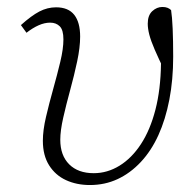

<svg xmlns="http://www.w3.org/2000/svg" viewBox="-20 -519 559 551"><path d="M238 12Q200 12 169.5 -2Q139 -16 121 -44.5Q103 -73 103 -115Q103 -145 112 -183.5Q121 -222 132.5 -263Q144 -304 153 -341.5Q162 -379 162 -406Q162 -433 151.5 -443.5Q141 -454 124 -454Q108 -454 91 -446.5Q74 -439 56 -425L40 -447Q70 -474 93 -486Q116 -498 141 -498Q176 -498 193 -476.5Q210 -455 210 -414Q210 -383 201.5 -343Q193 -303 181.5 -261Q170 -219 161.5 -181.5Q153 -144 153 -118Q153 -73 178.5 -47.5Q204 -22 249 -22Q288 -22 323 -43.5Q358 -65 384.5 -105.5Q411 -146 426 -204Q441 -262 442 -336Q442 -353 441.5 -368.5Q441 -384 440 -399L456 -378L454 -312Q435 -351 424 -376.5Q413 -402 408.5 -419.5Q404 -437 404 -451Q404 -475 417 -487Q430 -499 446 -499Q455 -499 461 -496.5Q467 -494 471 -490Q474 -471 475.5 -437Q477 -403 477 -356Q477 -290 466 -233Q455 -176 434.5 -131Q414 -86 384 -54Q354 -22 317.5 -5Q281 12 238 12Z"/></svg>

Font: Source Serif 4 Light
Style: Italic
Weight: 300
Italic angle: -12°
Designer: Frank Grießhammer
Foundry: Adobe Systems Incorporated
Version: Version 4.004;hotconv 1.0.116;makeotfexe 2.5.65601